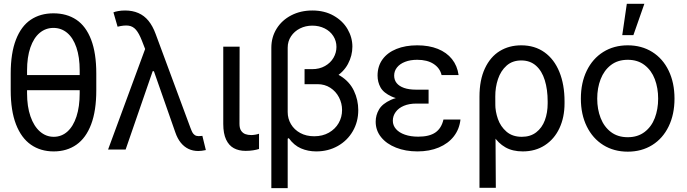

<svg xmlns="http://www.w3.org/2000/svg" viewBox="-20 -771 3540 990"><path d="M426.1 -305.9H88.4V-384H426.1ZM256.9 9.7Q189.2 9.7 139.5 -24.9Q89.8 -59.4 62.5 -129.8Q35.2 -200.3 35.2 -305.9V-391.6Q35.2 -496.9 62.2 -566.5Q89.1 -636 138.5 -669.2Q187.8 -702.3 255.5 -702.3Q324.2 -702.3 373.8 -669.2Q423.3 -636 449.9 -566.5Q476.5 -496.9 476.5 -391.6V-305.9Q476.5 -199.9 449.9 -129.7Q423.3 -59.4 374 -24.9Q324.6 9.7 256.9 9.7ZM255.5 -627.1Q215.5 -627.1 184.7 -601.5Q154 -576 136.7 -526.2Q119.5 -476.5 119.5 -407.5V-290.7Q119.5 -221.7 137.1 -170.9Q154.7 -120.2 185.9 -92.9Q217.2 -65.6 256.9 -65.6Q297.3 -65.6 327.5 -92.5Q357.7 -119.5 374.3 -170.2Q390.9 -221 390.9 -290.7V-407.5Q390.9 -476.5 374 -526.2Q357 -576 326.5 -601.5Q295.9 -627.1 255.5 -627.1Z M884 -88.4 758.3 -447.5 732 -509 711.3 -562.2Q696.8 -599.1 681.3 -617.2Q665.7 -635.4 643.5 -638.6Q621.2 -641.9 586.3 -633.3L564.9 -707.2Q572.9 -711 589.4 -713.9Q606 -716.9 625 -716.9Q663.3 -716.9 693.5 -703.7Q723.8 -690.6 745.7 -663.7Q767.6 -636.7 782.5 -596L962.7 -109.8Q962.7 -109.1 963.4 -108.4Q967.9 -96 972.2 -88.1Q976.5 -80.1 984.3 -74.6Q992.1 -69.1 1004.1 -69.1Q1006.6 -69.1 1009.3 -69.4Q1012.1 -69.8 1015.2 -69.8Q1019.3 -70.1 1023.5 -70.4L1041.4 2.8Q1029.7 5.2 1020.2 6.4Q1010.7 7.6 1002.1 7.6Q974.8 7.6 952.2 -3.1Q929.6 -13.8 912.3 -35Q895 -56.3 884 -88.4ZM744.5 -562.2 779.7 -404H767.3L627.8 0H537.3Z M1215.5 -530.4 1214.8 -132.6Q1214.8 -109.5 1223.4 -96.9Q1232 -84.3 1245.3 -79.4Q1258.6 -74.6 1275.6 -74.6Q1285.2 -74.6 1297.5 -76.8Q1309.7 -79.1 1315.6 -81.5V-2.8Q1301.8 1.4 1284.9 4.1Q1268 6.9 1245.9 6.9Q1211.3 6.9 1185.8 -6.9Q1160.2 -20.7 1145.7 -51.6Q1131.2 -82.5 1131.2 -131.9V-530.4Z M1827.3 -203Q1827.3 -143.6 1799.4 -95Q1771.4 -46.3 1721.9 -18.3Q1672.3 9.7 1610.5 9.7Q1568 9.7 1531.9 -5.9Q1495.9 -21.4 1468.9 -58.7L1463.4 -55.9V-193.4Q1463.4 -159.2 1480.3 -130.7Q1497.2 -102.2 1528.1 -85.3Q1559 -68.4 1600.1 -68.4Q1643.3 -68.4 1675.9 -87Q1708.6 -105.7 1726.2 -136.4Q1743.8 -167.1 1743.8 -203.7Q1743.8 -238.3 1727.9 -269Q1712 -299.7 1683.2 -318.4Q1654.4 -337 1617.4 -337H1550.4V-408.8H1619.5Q1688.2 -408.8 1735.3 -379.5Q1782.5 -350.1 1804.9 -303Q1827.3 -255.9 1827.3 -203ZM1797 -530.4Q1797 -484.1 1774.2 -441.3Q1751.4 -398.5 1704.6 -370.9Q1657.8 -343.2 1591.2 -343.2H1550.4V-414.4H1589.1Q1627.1 -414.4 1655.7 -430.6Q1684.4 -446.8 1699.6 -473.1Q1714.8 -499.3 1714.8 -529Q1714.8 -560.1 1698.5 -585.3Q1682.3 -610.5 1653.7 -624.7Q1625 -638.8 1590.5 -638.8Q1555.6 -638.8 1526.8 -624.3Q1497.9 -609.8 1480.7 -583.9Q1463.4 -558 1463.4 -524.9V198.9H1379.1V-524.9Q1379.1 -579.4 1406.4 -623.3Q1433.7 -667.1 1481.9 -692Q1530 -716.9 1590.5 -716.9Q1653 -716.9 1700.1 -690.3Q1747.2 -663.7 1772.1 -620.9Q1797 -578 1797 -530.4Z M2189.9 -276.2V-236.9H2125.7Q2089.8 -236.9 2062.5 -225.5Q2035.2 -214.1 2020.4 -193.7Q2005.5 -173.3 2005.5 -148.5Q2005.5 -124.3 2021.8 -105.7Q2038 -87 2067.7 -76.7Q2097.4 -66.3 2136.7 -66.3Q2193.7 -66.3 2225 -87.9Q2256.2 -109.5 2266.6 -154.7H2354.3Q2348.8 -105 2320.1 -68Q2291.4 -31.1 2243.1 -10.7Q2194.8 9.7 2132.6 9.7Q2071.1 9.7 2022.1 -9.7Q1973.1 -29 1945.1 -63.7Q1917.1 -98.4 1917.1 -143.6Q1917.1 -177.1 1934.4 -206.7Q1951.7 -236.2 1995.9 -256.2Q2040.1 -276.2 2116.7 -276.2ZM1926.8 -381.2Q1926.8 -429.6 1952.3 -464.8Q1977.9 -500 2024.2 -518.6Q2070.4 -537.3 2131.2 -537.3Q2191.6 -537.3 2237.4 -519Q2283.1 -500.7 2310.6 -466.2Q2338.1 -431.6 2344.6 -384H2256.9Q2248.3 -420.2 2215.6 -441.5Q2183 -462.7 2131.2 -462.7Q2095.6 -462.7 2068.9 -452.3Q2042.1 -442 2027.3 -423.5Q2012.4 -405 2012.4 -381.2Q2012.4 -358.8 2025.2 -342.7Q2038 -326.7 2063.2 -317.7Q2088.4 -308.7 2125.7 -308.7H2189.9V-254.1H2116.7Q2041.8 -254.1 1999.8 -273.1Q1957.9 -292.1 1942.3 -319.9Q1926.8 -347.7 1926.8 -381.2Z M2667.8 -537.3Q2737.2 -537.3 2787.5 -501.4Q2837.7 -465.5 2864.3 -400.2Q2890.9 -334.9 2890.9 -247.9V-238.3Q2890.9 -166.1 2864.6 -110Q2838.4 -53.9 2789.5 -22.1Q2740.7 9.7 2675.4 9.7Q2622.9 9.7 2586 -11.4Q2549 -32.5 2524.2 -71.3Q2499.3 -110.2 2479.3 -168.5L2533.8 -234.1Q2533.8 -196.5 2547.3 -157.6Q2560.8 -118.8 2591.5 -92.2Q2622.2 -65.6 2670.6 -65.6Q2714.8 -65.6 2744.8 -88.7Q2774.9 -111.9 2789.4 -150.9Q2803.9 -189.9 2803.9 -238.3V-247.9Q2803.9 -309.7 2789 -357.6Q2774.2 -405.4 2743.8 -432.3Q2713.4 -459.3 2667.8 -459.3Q2622.2 -459.3 2592.2 -432.7Q2562.2 -406.1 2547.8 -363.4Q2533.5 -320.8 2533.8 -273.5L2536.6 197.5H2452.3V-272.1Q2452.3 -358.8 2480.3 -418.3Q2508.3 -477.9 2556.6 -507.6Q2605 -537.3 2667.8 -537.3Z M2975.1 -262.4Q2975.1 -344.3 3005.5 -406.6Q3035.9 -468.9 3090.6 -503.1Q3145.4 -537.3 3216.9 -537.3Q3288.3 -537.3 3343.1 -503.1Q3397.8 -468.9 3427.8 -406.6Q3457.9 -344.3 3457.9 -262.4Q3457.9 -181.3 3427.8 -119.3Q3397.8 -57.3 3343.1 -23.1Q3288.3 11 3216.9 11Q3145.4 11 3090.6 -23.1Q3035.9 -57.3 3005.5 -119.3Q2975.1 -181.3 2975.1 -262.4ZM3373.6 -262.4Q3373.6 -317.3 3356.4 -362.7Q3339.1 -408.1 3303.7 -435.4Q3268.3 -462.7 3216.9 -462.7Q3165.1 -462.7 3129.8 -435.4Q3094.6 -408.1 3077 -362.7Q3059.4 -317.3 3059.4 -262.4Q3059.4 -207.9 3077 -162.6Q3094.6 -117.4 3129.8 -90.5Q3165.1 -63.5 3216.9 -63.5Q3268.3 -63.5 3303.7 -90.5Q3339.1 -117.4 3356.4 -162.6Q3373.6 -207.9 3373.6 -262.4ZM3212 -751.4H3302.5L3245.9 -589.8H3188.5Z"/></svg>

Font: Pretendard Variable
Style: Regular
Weight: 400
Designer: Base glyphs from Inter by Rasmus Andersson; Hangul glyphs from Noto Sans CJK(Source Han Sans) by Jang Soo-young and Kang
Foundry: Kil Hyung-jin
Version: Version 1.100;FEAKit 1.0